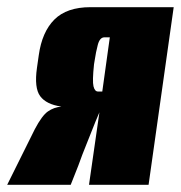

<svg xmlns="http://www.w3.org/2000/svg" viewBox="-50 -515 504 535"><path d="M-30 0 47 -155Q67 -193 83.5 -204.5Q100 -216 121 -218Q79 -224 62 -247Q45 -270 53 -326L58 -361Q67 -426 101.5 -460.5Q136 -495 202 -495H434L364 0H198L227 -202L216 -176Q204 -145 191.5 -114.5Q179 -84 168 -53L147 0ZM223 -260H235L256 -411H241Q228 -411 222.5 -390Q217 -369 214 -348L212 -336Q207 -289 210.5 -274.5Q214 -260 223 -260Z"/></svg>

Font: Alumni Sans Black
Style: Italic
Weight: 900
Italic angle: -8°
Version: Version 1.016